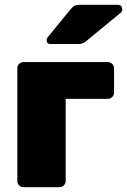

<svg xmlns="http://www.w3.org/2000/svg" viewBox="-20 -778 528 798"><path d="M78 0Q67 0 59.5 -7.5Q52 -15 52 -26V-494Q52 -505 59.5 -512.5Q67 -520 78 -520H427Q438 -520 446 -512.5Q454 -505 454 -494V-393Q454 -382 446 -374.5Q438 -367 427 -367H253V-26Q253 -15 245 -7.5Q237 0 226 0ZM190 -595Q174 -595 174 -611Q174 -619 179 -624L273 -739Q283 -751 290.5 -754.5Q298 -758 310 -758H469Q488 -758 488 -738Q488 -731 483 -726L343 -611Q335 -604 326.5 -599.5Q318 -595 303 -595Z"/></svg>

Font: Rubik Light ExtraBold
Style: Regular
Weight: 800
Version: Version 2.104